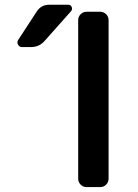

<svg xmlns="http://www.w3.org/2000/svg" viewBox="-20 -803 575 802"><path d="M132.8 -753.9Q151.4 -783.2 185.5 -783.2H265.6Q275.4 -783.2 279.3 -773.9Q283.2 -764.6 277.3 -756.8L167 -632.8Q144.5 -606.4 109.4 -606.4H72.3Q60.5 -606.4 55.7 -616.2Q52.7 -621.1 52.7 -625Q52.7 -630.9 55.7 -635.7ZM341.8 -21.5Q327.1 -21.5 316.9 -31.7Q306.6 -42 306.6 -56.6V-718.8Q306.6 -733.4 316.9 -743.7Q327.1 -753.9 341.8 -753.9H398.4Q413.1 -753.9 423.3 -743.7Q433.6 -733.4 433.6 -718.8V-56.6Q433.6 -42 423.3 -31.7Q413.1 -21.5 398.4 -21.5Z"/></svg>

Font: Gen Jyuu GothicL Medium
Style: Regular
Weight: 500
Designer: [Source Han Sans]
Ryoko NISHIZUKA  (kana & ideographs); Paul D. Hunt (Latin, Greek & Cyrillic); Wenlong ZHANG  (bopomofo
Version: Version 1.002.20150607